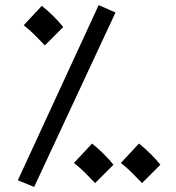

<svg xmlns="http://www.w3.org/2000/svg" viewBox="-20 -707 689 753"><path d="M114 26 50 0 367 -687 433 -658ZM156 -529Q132 -554 115 -571Q98 -588 73 -608L144 -684Q168 -665 190 -643Q212 -621 228 -601ZM353 11Q329 -14 312 -31Q295 -48 270 -68L341 -144Q365 -125 387 -103Q409 -81 425 -61ZM537 11Q513 -14 496 -31Q479 -48 454 -68L525 -144Q549 -125 571 -103Q593 -81 609 -61Z"/></svg>

Font: Go Noto Current
Style: Regular
Weight: 400
Designer: Monotype Design Team
Foundry: Monotype Imaging Inc.
Version: Version 2.007; ttfautohint (v1.8) -l 8 -r 50 -G 200 -x 14 -D